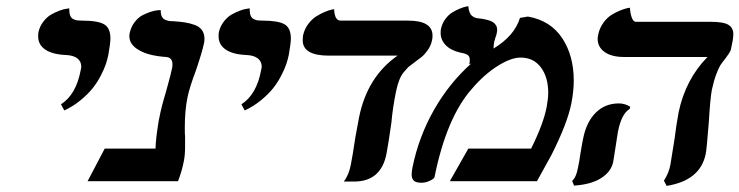

<svg xmlns="http://www.w3.org/2000/svg" viewBox="-20 -589 2403 624"><path d="M189 -230 178.2 -250Q227.5 -281.7 242.2 -360.8Q244.1 -368.7 244.1 -372.1Q244.1 -389.6 231.2 -399.4Q218.3 -409.2 194.8 -410.2Q150.4 -412.1 127.4 -427.7Q104 -443.4 104 -471.2Q104 -480 105 -484.9Q109.4 -503.9 121.1 -519Q132.8 -534.2 146.7 -542Q160.6 -549.8 174.1 -554.7Q187.5 -559.6 196.3 -560.5L205.1 -562V-558.1Q205.1 -545.4 208.5 -537.6Q211.9 -529.8 218.8 -526.6Q225.6 -523.4 231.2 -522.7Q236.8 -522 246.1 -522Q297.9 -522 318.4 -510Q338.9 -498 338.9 -463.9Q338.9 -448.7 332 -410.2Q329.1 -396 324 -380.6Q318.8 -365.2 307.9 -343.8Q296.9 -322.3 281.7 -303Q266.6 -283.7 242.4 -263.7Q218.3 -243.7 189 -230Z M589.4 -272.9Q580.6 -230 580.6 -173.8Q580.6 -152.8 581.5 -143.1V-111.8Q581.5 -85 577.6 -65.9Q571.8 -34.7 558.6 0H264.6L320.3 -106H485.4Q486.3 -136.7 493.7 -183.1Q495.6 -197.8 497.6 -205.1Q503.9 -239.7 519.5 -291L526.4 -316.4L534.2 -345.7Q537.6 -358.4 539.6 -369.1Q540.5 -374 540.5 -379.9Q540.5 -402.3 519.5 -403.8Q462.9 -407.7 432.1 -425.8Q400.4 -443.8 400.4 -471.2Q400.4 -478 401.4 -481Q405.8 -502 417.7 -517.3Q429.7 -532.7 443.6 -539.8Q457.5 -546.9 470.9 -551Q484.4 -555.2 493.2 -555.7L502.4 -556.2Q502 -543.9 505.6 -536.1Q509.3 -528.3 516.1 -525.1Q522.9 -522 528.8 -521Q534.7 -520 543.5 -520Q565.9 -518.6 581.3 -516.1Q596.7 -513.7 612.5 -508.1Q628.4 -502.4 636.5 -491Q644.5 -479.5 644.5 -462.9Q644.5 -452.6 642.6 -446.8Q637.2 -420.4 616.7 -359.9Q596.2 -305.7 589.4 -272.9Z M775.4 -230 764.6 -250Q814 -281.7 828.6 -360.8Q830.6 -368.7 830.6 -372.1Q830.6 -389.6 817.6 -399.4Q804.7 -409.2 781.2 -410.2Q736.8 -412.1 713.9 -427.7Q690.4 -443.4 690.4 -471.2Q690.4 -480 691.4 -484.9Q695.8 -503.9 707.5 -519Q719.2 -534.2 733.2 -542Q747.1 -549.8 760.5 -554.7Q773.9 -559.6 782.7 -560.5L791.5 -562V-558.1Q791.5 -545.4 794.9 -537.6Q798.3 -529.8 805.2 -526.6Q812 -523.4 817.6 -522.7Q823.2 -522 832.5 -522Q884.3 -522 904.8 -510Q925.3 -498 925.3 -463.9Q925.3 -448.7 918.5 -410.2Q915.5 -396 910.4 -380.6Q905.3 -365.2 894.3 -343.8Q883.3 -322.3 868.2 -303Q853 -283.7 828.9 -263.7Q804.7 -243.7 775.4 -230Z M1267.1 -292Q1255.9 -236.3 1252 -189.9Q1241.7 -117.7 1235.8 -87.9Q1217.8 1 1130.9 1H1121.1H1097.2Q1113.3 -19 1120.1 -53.2Q1126 -83 1134.8 -142.1Q1135.3 -145.5 1147 -208Q1173.8 -339.8 1272 -408.2H1048.8Q963.9 -408.2 963.9 -458Q963.9 -467.3 964.8 -473.1Q969.2 -494.1 981.4 -510.5Q993.7 -526.9 1007.6 -535.6Q1021.5 -544.4 1034.9 -550Q1048.3 -555.7 1057.1 -557.6L1065.9 -559.1Q1067.4 -522 1086.9 -522H1306.2Q1385.7 -522 1385.7 -473.1Q1385.7 -462.9 1383.8 -457Q1380.4 -440.4 1370.1 -426Q1359.9 -411.6 1350.6 -404.1Q1341.3 -396.5 1323.7 -383.8Q1313 -376 1307.1 -371.1Q1301.3 -365.2 1292.5 -354.7Q1283.7 -344.2 1277.6 -328.6Q1271.5 -313 1267.1 -292Z M1669.9 -530.8 1695.8 -535.2Q1769.5 -522 1807.1 -465.1Q1844.7 -408.2 1844.7 -327.1Q1844.7 -293 1836.9 -252.9Q1823.7 -187 1772 -85L1725.1 0H1441.9L1502 -106H1706.1Q1746.6 -187.5 1756.8 -242.2Q1761.7 -269 1761.7 -287.1Q1761.7 -338.4 1737.8 -370.1Q1713.9 -401.9 1671.9 -401.9Q1640.6 -401.9 1597.2 -374.5Q1553.7 -347.2 1513.2 -299.8Q1431.2 -207 1392.1 -13.2Q1391.1 -8.3 1377.4 -1.7Q1363.8 4.9 1350.1 4.9Q1332 4.9 1325 -1.7Q1317.9 -8.3 1317.9 -22Q1317.9 -32.7 1320.8 -45.9Q1340.8 -144 1390.1 -231.2Q1439.5 -318.4 1511.7 -382.8L1504.9 -379.9Q1506.8 -385.7 1506.8 -394Q1506.8 -405.3 1500.2 -410.2Q1493.7 -415 1476.1 -418Q1444.8 -425.3 1428.5 -442.4Q1412.1 -459.5 1412.1 -481.9Q1412.1 -491.2 1413.1 -495.1Q1417 -513.2 1427.5 -527.3Q1438 -541.5 1450.2 -548.8Q1462.4 -556.2 1474.4 -561Q1486.3 -565.9 1494.1 -567.4L1502 -568.8Q1502.9 -557.1 1506.1 -549.1Q1509.3 -541 1514.2 -537.4Q1519 -533.7 1522.5 -532.2Q1525.9 -530.8 1530.8 -529.8Q1542 -528.8 1549.3 -527.6Q1556.6 -526.4 1566.2 -523.7Q1575.7 -521 1581.5 -517.3Q1587.4 -513.7 1591.6 -507.3Q1595.7 -501 1595.7 -492.2Q1595.7 -486.8 1594.7 -482.9Q1593.3 -472.7 1588.9 -463.9L1589.8 -464.8L1587.9 -459Q1586.4 -455.1 1585.9 -452.1Q1584 -438.5 1584 -431.2Q1652.3 -472.7 1669.9 -530.8Z M1988.3 -161.1Q1986.8 -152.8 1980.5 -110.8Q1979 -100.1 1976.1 -82.8Q1973.1 -65.4 1972.7 -62Q1965.8 -30.3 1933.1 -9.8Q1900.4 10.7 1845.7 14.2L1839.4 -1Q1853 -13.2 1858.4 -43.9Q1862.3 -61 1866.7 -91.8Q1872.1 -124.5 1875.5 -140.1Q1886.2 -192.9 1916.3 -222.9Q1946.3 -252.9 1991.7 -252.9Q2010.7 -252.9 2028.3 -242.2L2026.4 -234.9Q2000 -219.7 1988.3 -161.1ZM2293.5 -296.9Q2288.1 -268.1 2283.7 -192.9Q2276.9 -104.5 2273.4 -87.9Q2255.4 -2 2146.5 15.1L2137.7 -2Q2153.8 -26.4 2158.7 -53.2Q2160.6 -62 2172.4 -138.2Q2177.7 -181.6 2185.5 -224.1Q2208 -331.1 2279.3 -403.8H2008.3Q1967.8 -403.8 1945.1 -419.9Q1922.4 -436 1922.4 -462.9Q1922.4 -467.3 1924.3 -477.1Q1928.7 -498 1940.9 -514.9Q1953.1 -531.7 1967.3 -540.5Q1981.4 -549.3 1995.4 -554.9Q2009.3 -560.5 2018.6 -562.5L2027.3 -564Q2028.3 -544.9 2033.4 -531.5Q2038.6 -518.1 2046.4 -518.1H2290.5Q2331.5 -518.1 2347.4 -508.3Q2363.3 -498.5 2363.3 -478Q2363.3 -470.7 2361.3 -457L2356.4 -433.1Q2356 -428.2 2353.5 -423.1Q2351.1 -418 2348.6 -414.6L2341.8 -404.8L2334.5 -395Q2325.7 -384.3 2320.6 -376Q2315.4 -367.7 2307.6 -346.9Q2299.8 -326.2 2293.5 -296.9Z"/></svg>

Font: Linux Libertine G
Style: Semibold Italic
Weight: 600
Italic angle: -11.5°
Designer: Philipp H. Poll
Foundry: Philipp H. Poll
Version: Version 5.1.1